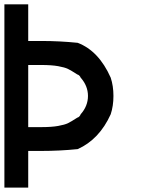

<svg xmlns="http://www.w3.org/2000/svg" viewBox="-20 -853 707 873"><path d="M333.3 -318.3Q343.3 -323.3 346.7 -333.3Q380 -370.8 380 -416.7Q380 -462.5 346.7 -500Q343.3 -509.2 333.3 -514.2V-513.3Q302.5 -533.3 288.3 -540Q274.2 -546.7 244.6 -552.1Q215 -557.5 166.7 -557.5H108.3V-275H166.7Q215 -275 244.6 -280.4Q274.2 -285.8 288.3 -292.5Q302.5 -299.2 333.3 -319.2ZM333.3 -175Q251.7 -166.7 166.7 -166.7H108.3V0H0V-833.3H108.3V-666.7H166.7Q251.7 -666.7 333.3 -658.3Q429.2 -621.7 483.3 -500Q495.8 -462.5 495.8 -416.7Q495.8 -370.8 483.3 -333.3Q431.7 -219.2 333.3 -175Z"/></svg>

Font: 0xA000-Mono
Style: Mono-Bold
Weight: 700
Version: Version 0.1